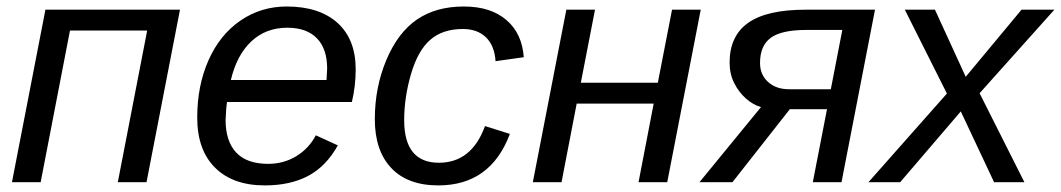

<svg xmlns="http://www.w3.org/2000/svg" viewBox="-20 -558 3249 588"><path d="M531.2 -528.3 428.7 0H340.8L430.7 -464.4H194.3L104.5 0H16.6L119.1 -528.3Z M675.3 -245.6Q672.4 -228.5 670.9 -190.4Q670.9 -125.5 703.4 -90.8Q735.8 -56.2 801.3 -56.2Q848.6 -56.2 887.2 -79.6Q925.8 -103 947.3 -143.6L1014.6 -112.8Q979 -48.8 924.1 -19.5Q869.1 9.8 791 9.8Q692.9 9.8 638.4 -44.7Q584 -99.1 584 -197.8Q584 -295.9 618.7 -373.8Q653.3 -451.7 716.3 -494.9Q779.3 -538.1 857.9 -538.1Q958 -538.1 1013.7 -487.8Q1069.3 -437.5 1069.3 -345.7Q1069.3 -294.4 1057.6 -245.6ZM980 -313 981.9 -348.1Q981.9 -408.7 950.4 -440.9Q918.9 -473.1 859.9 -473.1Q794.4 -473.1 749.8 -431.4Q705.1 -389.6 687 -313Z M1324.2 -59.6Q1424.3 -59.6 1465.3 -171.9L1541.5 -147.9Q1482.4 9.8 1322.3 9.8Q1228.5 9.8 1178.2 -43.5Q1127.9 -96.7 1127.9 -192.9Q1127.9 -290.5 1163.3 -374.5Q1198.7 -458.5 1257.1 -498.3Q1315.4 -538.1 1400.4 -538.1Q1482.9 -538.1 1531 -496.6Q1579.1 -455.1 1584 -382.8L1497.6 -370.6Q1494.6 -418 1468.3 -443.6Q1441.9 -469.2 1397.5 -469.2Q1335.9 -469.2 1297.9 -436.3Q1259.8 -403.3 1238.8 -331.5Q1217.8 -259.8 1217.8 -189.9Q1217.8 -59.6 1324.2 -59.6Z M1802.2 -528.3 1758.8 -304.7H1994.6L2038.1 -528.3H2126L2023.4 0H1935.5L1981.9 -240.7H1746.1L1699.7 0H1611.8L1714.4 -528.3Z M2398.9 -223.6 2223.1 0H2122.1L2310.5 -230Q2286.6 -236.8 2264.6 -256.1Q2242.7 -275.4 2228.5 -303.5Q2214.4 -331.5 2214.4 -366.2Q2214.4 -447.8 2271.2 -488Q2328.1 -528.3 2446.8 -528.3H2659.7L2557.1 0H2469.2L2512.7 -223.6ZM2559.6 -466.3H2449.7Q2373 -466.3 2340.3 -442.1Q2307.6 -418 2307.6 -365.2Q2307.6 -329.1 2332.3 -306.9Q2356.9 -284.7 2396.5 -284.7H2524.4Z M3024.4 0 2922.4 -216.8 2736.8 0H2639.6L2879.9 -271.5L2751 -528.3H2843.3L2937.5 -322.8L3108.4 -528.3H3209L2980 -272.5L3117.2 0Z"/></svg>

Font: Liberation Sans
Style: Italic
Weight: 400
Italic angle: -12°
Designer: Steve Matteson
Foundry: Ascender Corporation
Version: Version 2.1.5